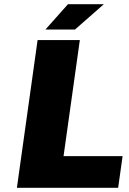

<svg xmlns="http://www.w3.org/2000/svg" viewBox="-20 -890 610 910"><path d="M561 -149.9 540 0H60.1L158.2 -700.2H358.4L281.2 -149.9ZM195.3 -750 302.2 -870.1H472.2L335.4 -750Z"/></svg>

Font: Fivo Sans Heavy
Style: Regular
Weight: 900
Designer: Alexander Slobzheninov
Foundry: Alexander Slobzheninov
Version: 1.0